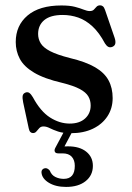

<svg xmlns="http://www.w3.org/2000/svg" viewBox="-20 -500 506 738"><path d="M232 -5.5H264L223.5 71L204 65Q212 63.5 220.8 63Q229.5 62.5 241.5 62.5Q286 62.5 311.5 83Q337 103.5 337 137.5Q337 174 309.2 196.2Q281.5 218.5 234 218.5Q194 218.5 167.8 202.5Q141.5 186.5 139.5 163.5Q139 156 143.2 151.5Q147.5 147 153.5 146.5Q159 146 163.5 148.8Q168 151.5 171.5 156Q178 173 192.8 180.2Q207.5 187.5 225 187.5Q267.5 187.5 267.5 137.5Q267.5 115.5 255.8 102.5Q244 89.5 220.5 89.5H204Q193.5 89.5 190.8 83.2Q188 77 192.5 68.5ZM248 -25Q285.5 -25 307 -44.5Q328.5 -64 328.5 -94.5Q328.5 -114 319.5 -129.5Q310.5 -145 286.8 -157.8Q263 -170.5 219 -181.5Q150 -197.5 111 -220.8Q72 -244 56.2 -273.8Q40.5 -303.5 40.5 -338.5Q40.5 -402 86 -440.5Q131.5 -479 216 -479Q247.5 -479 267.8 -473.8Q288 -468.5 301.5 -463Q315 -457.5 325 -457.5Q335.5 -457.5 340.8 -463Q346 -468.5 351 -474Q356 -479.5 365 -479.5Q371 -479.5 375.8 -475.5Q380.5 -471.5 384 -461L420.5 -355Q425 -341.5 423.2 -332.8Q421.5 -324 412 -320Q403 -316.5 396.2 -320Q389.5 -323.5 383.5 -333Q361.5 -374.5 335.5 -398.5Q309.5 -422.5 280.8 -432.5Q252 -442.5 221 -442.5Q174 -442.5 150.2 -422.8Q126.5 -403 126.5 -369.5Q126.5 -350 136.5 -333.5Q146.5 -317 173 -303.2Q199.5 -289.5 248.5 -277Q309.5 -262.5 345.5 -241.5Q381.5 -220.5 397.2 -191.2Q413 -162 413 -123Q413 -83.5 393 -53Q373 -22.5 337 -5.2Q301 12 252.5 12Q222 12 203 5.5Q184 -1 171.2 -7.5Q158.5 -14 147 -14Q137 -14 131 -7.5Q125 -1 120 5.2Q115 11.5 106.5 11.5Q101 11.5 96.8 7.5Q92.5 3.5 90.5 -6.5L69 -106.5Q65.5 -124 67.2 -132.2Q69 -140.5 77.5 -144Q86 -147.5 92.8 -142.8Q99.5 -138 106.5 -126Q135.5 -72 172.2 -48.5Q209 -25 248 -25Z"/></svg>

Font: Fraunces 16pt
Style: Regular
Weight: 400
Version: Version 1.000;[b76b70a41]